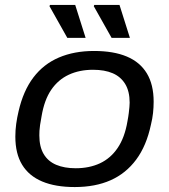

<svg xmlns="http://www.w3.org/2000/svg" viewBox="-20 -744 684 776"><path d="M282 12Q204 12 150.5 -10.5Q97 -33 69.5 -78Q42 -123 42 -192Q42 -218 45.5 -243.5Q49 -269 55 -294Q74 -377 115 -431Q156 -485 218 -511.5Q280 -538 360 -538Q439 -538 492.5 -515.5Q546 -493 573.5 -447.5Q601 -402 601 -333Q601 -310 598.5 -287Q596 -264 590 -240Q572 -155 530.5 -99Q489 -43 427 -15.5Q365 12 282 12ZM286 -64Q341 -64 384 -84Q427 -104 455.5 -146Q484 -188 495 -253Q499 -274 500.5 -287.5Q502 -301 503 -311Q504 -321 504 -329Q504 -375 486 -404.5Q468 -434 435.5 -448Q403 -462 356 -462Q301 -462 258 -442Q215 -422 187 -381Q159 -340 148 -274Q144 -253 142 -239Q140 -225 139.5 -215.5Q139 -206 139 -197Q139 -151 156.5 -121.5Q174 -92 207 -78Q240 -64 286 -64ZM431 -591 359 -719 361 -724H463L505 -591ZM252 -591 180 -719 182 -724H284L326 -591Z"/></svg>

Font: Archivo SemiExpanded
Style: Italic
Weight: 400
Width: 6
Italic angle: -10°
Designer: Hector Gatti
Foundry: Omnibus-Type
Version: Version 2.001